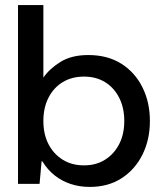

<svg xmlns="http://www.w3.org/2000/svg" viewBox="-20 -725 642 757"><path d="M334 12Q294 12 259 0.5Q224 -11 195.5 -33.5Q167 -56 147 -89H144L136 0H51V-705H151V-419Q175 -454 218.5 -481Q262 -508 328 -508Q404 -508 458 -474Q512 -440 541.5 -381Q571 -322 571 -248Q571 -174 541.5 -115Q512 -56 459 -22Q406 12 334 12ZM311 -73Q359 -73 394.5 -95.5Q430 -118 450 -157Q470 -196 470 -248Q470 -300 450 -339.5Q430 -379 394.5 -401Q359 -423 311 -423Q263 -423 227 -401Q191 -379 171 -339.5Q151 -300 151 -248Q151 -196 171 -157Q191 -118 227 -95.5Q263 -73 311 -73Z"/></svg>

Font: DM Sans 9pt 36pt Medium
Style: Regular
Weight: 500
Version: Version 4.004;gftools[0.9.30]